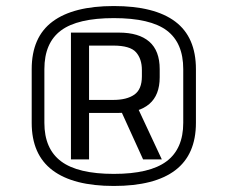

<svg xmlns="http://www.w3.org/2000/svg" viewBox="-20 -848 754 636"><path d="M357 -232Q223 -232 154 -284Q85 -336 85 -441V-619Q85 -725 154 -776.5Q223 -828 357 -828Q492 -828 560.5 -776.5Q629 -725 629 -619V-441Q629 -336 560.5 -284Q492 -232 357 -232ZM378 -487H438L516 -320H454ZM357 -272Q476 -272 531.5 -313.5Q587 -355 587 -441V-619Q587 -706 532.5 -747Q478 -788 357 -788Q237 -788 182 -747Q127 -706 127 -619V-441Q127 -355 182.5 -313.5Q238 -272 357 -272ZM215 -740H374Q440 -740 474.5 -710Q509 -680 509 -619V-592Q509 -533 474.5 -503.5Q440 -474 374 -474H272V-517H355Q400 -517 425 -534.5Q450 -552 450 -595V-616Q450 -653 430.5 -675Q411 -697 355 -697H261L275 -714V-320H215Z"/></svg>

Font: Pathway Extreme
Style: Regular
Weight: 400
Designer: Eduardo Rodriguez Tunni
Foundry: Eduardo Rodriguez Tunni
Version: Version 1.001;gftools[0.9.26]